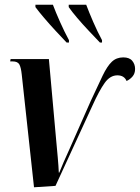

<svg xmlns="http://www.w3.org/2000/svg" viewBox="-20 -786 592 813"><path d="M72 -471Q69 -500 62 -513Q55 -526 33 -526H23L25 -536H187L218 -191Q221 -159 224.5 -120Q228 -81 229 -55H231Q239 -75 249.5 -99.5Q260 -124 273 -152L365 -360Q395 -425 414.5 -465.5Q434 -506 453.5 -524.5Q473 -543 502 -543Q528 -543 540 -528.5Q552 -514 552 -494Q552 -475 541.5 -462.5Q531 -450 516 -443Q506 -467 477 -467Q446 -467 423 -434.5Q400 -402 372 -340L215 1L124 7ZM262 -606Q241 -628 215.5 -655.5Q190 -683 167 -710Q144 -737 130 -756V-766H204Q216 -734 234.5 -692.5Q253 -651 272 -616V-606ZM403 -606Q382 -628 356 -655.5Q330 -683 307 -710Q284 -737 271 -756V-766H345Q357 -734 375 -692.5Q393 -651 412 -616V-606Z"/></svg>

Font: Noto Serif Display ExtraCondensed
Style: Bold Italic
Weight: 700
Width: 2
Italic angle: -12°
Designer: Monotype Design Team
Foundry: Monotype Imaging Inc.
Version: Version 2.009